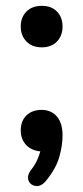

<svg xmlns="http://www.w3.org/2000/svg" viewBox="-20 -513 285 657"><path d="M123 -351Q90 -351 70.5 -371Q51 -391 51 -422Q51 -454 70.5 -473.5Q90 -493 123 -493Q156 -493 175 -473.5Q194 -454 194 -422Q194 -391 175 -371Q156 -351 123 -351ZM138 105Q121 126 102.5 123.5Q84 121 77.5 104.5Q71 88 88 66Q100 51 107 35Q114 19 118 5Q87 2 69 -17.5Q51 -37 51 -67Q51 -99 70.5 -118Q90 -137 122 -137Q155 -137 174.5 -114.5Q194 -92 194 -50Q194 -15 183 24Q172 63 138 105Z"/></svg>

Font: Chiron GoRound TC M
Style: Regular
Weight: 500
Designer: Ryoko NISHIZUKA 西塚涼子 (kana, bopomofo & ideographs); Paul D. Hunt (Latin, Greek & Cyrillic); Sandoll Communications 산돌커뮤니
Foundry: Adobe
Version: Version 1.000;hotconv 1.1.1;makeotfexe 2.6.0